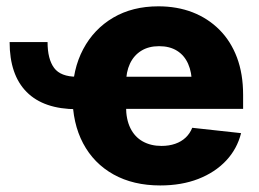

<svg xmlns="http://www.w3.org/2000/svg" viewBox="-20 -564 804 595"><path d="M218.3 -225.6Q115.7 -225.6 62.7 -278.8Q9.8 -332 9.8 -433.6H127.4Q127.4 -380.9 147.7 -353.5Q168 -326.2 218.3 -326.2ZM476.6 10.7Q393.1 10.7 331.8 -23.4Q270.5 -57.6 237.5 -119.9Q204.6 -182.1 204.6 -266.6Q204.6 -349.1 237.8 -411.6Q271 -474.1 330.8 -509.3Q390.6 -544.4 470.7 -544.4Q528.8 -544.4 576.7 -525.9Q624.5 -507.3 659.9 -471.9Q695.3 -436.5 714.4 -385.7Q733.4 -335 733.4 -270V-226.6H262.7V-326.2H653.3L574.7 -303.7Q574.7 -339.8 563 -366.2Q551.3 -392.6 528.6 -406.7Q505.9 -420.9 473.1 -420.9Q440.4 -420.9 417.5 -406.5Q394.5 -392.1 382.6 -366.5Q370.6 -340.8 370.6 -305.7V-233.4Q370.6 -194.3 384 -167Q397.5 -139.6 422.4 -125.7Q447.3 -111.8 480.5 -111.8Q503.9 -111.8 522.9 -118.4Q542 -125 555.4 -137.7Q568.8 -150.4 575.7 -168L727.1 -151.4Q714.8 -102.5 680.7 -66.2Q646.5 -29.8 594.5 -9.5Q542.5 10.7 476.6 10.7Z"/></svg>

Font: Inter 20pt ExtraBold
Style: Regular
Weight: 800
Version: Version 4.001;git-66647c0bb